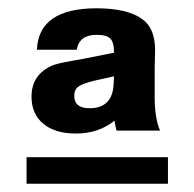

<svg xmlns="http://www.w3.org/2000/svg" viewBox="-20 -744 469 463"><path d="M366 -429H261Q258 -441 256 -453Q218 -422 163 -422Q113 -422 84.5 -445.5Q56 -469 56 -511Q56 -564 106 -586Q118 -591 152 -597Q168 -600 180 -602L255 -617Q255 -642 246 -651Q237 -660 213 -660Q171 -660 165 -624H69Q73 -724 213 -724Q287 -724 323 -698Q354 -676 354 -623Q354 -615 353 -582V-535Q353 -522 353 -510Q353 -459 366 -429ZM255 -560 210 -550Q180 -543 169.5 -535.5Q159 -528 159 -513Q159 -483 196 -483Q251 -483 254 -541ZM385 -301H44V-365H385Z"/></svg>

Font: Almarai ExtraBold
Style: Regular
Weight: 800
Designer: Boutros International 2019
Foundry: Created by Boutros International 2019
Version: Version 1.10